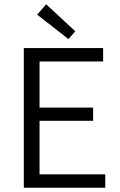

<svg xmlns="http://www.w3.org/2000/svg" viewBox="-20 -883 564 903"><path d="M92 0V-657H465V-594H166V-377H418V-315H166V-63H475V0ZM302 -699 155 -814 197 -863 334 -736Z"/></svg>

Font: Assistant ExtraLight
Style: Regular
Weight: 400
Version: Version 3.000